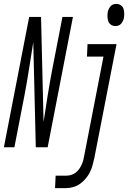

<svg xmlns="http://www.w3.org/2000/svg" viewBox="-65 -757 659 987"><path d="M-45 0 85 -670H146L157 -211L159 -130Q169 -198 180 -266Q191 -334 204 -402L256 -670H310L180 0H119L106 -540Q95 -472 84.5 -404Q74 -336 61 -268L9 0ZM528 -623Q516 -623 506 -629.5Q496 -636 492 -647Q488 -658 487.5 -670.5Q487 -683 489 -696Q491 -704 494.5 -711.5Q498 -719 504 -725.5Q510 -732 517.5 -734.5Q525 -737 533 -737Q545 -737 555.5 -730.5Q566 -724 569.5 -713Q573 -702 573.5 -689.5Q574 -677 572 -664Q570 -656 566.5 -648.5Q563 -641 557 -634.5Q551 -628 543.5 -625.5Q536 -623 528 -623ZM218 210 221 146H277Q289 146 301.5 142Q314 138 324 130.5Q334 123 341.5 112.5Q349 102 354.5 90Q360 78 363 66.5Q366 55 368 43L467 -466H382L385 -530H534L420 55Q416 74 411 92Q406 110 397.5 127.5Q389 145 375.5 161Q362 177 346.5 188Q331 199 312 204.5Q293 210 275 210Z"/></svg>

Font: Lode Term
Style: Italic
Weight: 400
Italic angle: -11°
Monospace: yes
Designer: Belleve Invis
Foundry: Belleve Invis
Version: Version 29.2.0